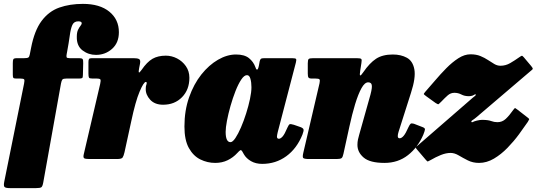

<svg xmlns="http://www.w3.org/2000/svg" viewBox="-46 -820 2767 990"><path d="M-24 116.5 78 -388.5Q81.5 -405.5 78.8 -410.2Q76 -415 58.5 -415H37Q25 -415 22.5 -419Q20 -423 20 -435.5V-494Q20 -510 23 -515Q26 -520 42 -520H78Q95.5 -520 100.5 -523.8Q105.5 -527.5 107.5 -539L114 -572Q131.5 -663 168.8 -712.5Q206 -762 260 -781Q314 -800 381.5 -800Q468.5 -800 517.8 -759.8Q567 -719.5 567 -654Q567 -599.5 532 -568.2Q497 -537 449 -537Q410 -537 379.5 -560.2Q349 -583.5 350 -630Q350 -653 356.2 -666Q362.5 -679 368.8 -686.5Q375 -694 375.5 -700Q375.5 -710 357.5 -710Q335.5 -710 327 -691.2Q318.5 -672.5 313.8 -636.8Q309 -601 299.5 -550L298 -542Q295.5 -529.5 297.5 -524.8Q299.5 -520 313.5 -520H363Q376.5 -520 380 -515.2Q383.5 -510.5 383 -494L381.5 -434Q381.5 -420.5 377.8 -417.8Q374 -415 362 -415H296.5Q280 -415 275.8 -410Q271.5 -405 268.5 -389.5L177 121Q173.5 140.5 167.5 145.2Q161.5 150 139 150H6.5Q-19 150 -23.5 143Q-28 136 -24 116.5Z M427 -520H643.5Q662.5 -520 671 -515.5Q679.5 -511 676 -492L671.5 -469Q668 -451.5 670 -447Q672 -442.5 684 -459.5Q712 -500.5 740.2 -516.8Q768.5 -533 809 -533Q839 -533 866.8 -518.8Q894.5 -504.5 912.5 -478.8Q930.5 -453 930.5 -419Q930.5 -357.5 892.5 -318.8Q854.5 -280 795 -280Q752 -280 728.2 -306Q704.5 -332 705.5 -362.5Q705.5 -375 708 -381.2Q710.5 -387.5 710.5 -392.5Q710.5 -397.5 706 -397.5Q695 -397.5 673.8 -347.5Q652.5 -297.5 630.5 -193.5L596 -35Q591.5 -15.5 586.2 -7.8Q581 0 557 0H415Q393.5 0 387.8 -4.2Q382 -8.5 386 -25L470.5 -387Q474.5 -405 471.8 -410Q469 -415 451 -415H430.5Q415.5 -415 412.8 -419.8Q410 -424.5 410 -441V-499.5Q410 -511 412.8 -515.5Q415.5 -520 427 -520Z M1513.5 -126Q1484.5 -54 1430.2 -14.5Q1376 25 1306 25Q1272.5 25 1248 10.8Q1223.5 -3.5 1211.5 -24.5Q1205 -36 1203 -39.5Q1197.5 -48 1192.8 -45.2Q1188 -42.5 1177 -30.5Q1156.5 -8 1128 6Q1099.5 20 1063.5 20Q1023.5 20 987.2 2.2Q951 -15.5 928 -56.5Q905 -97.5 905 -167.5Q905 -250 929 -318.2Q953 -386.5 992.2 -435.8Q1031.5 -485 1078.2 -512Q1125 -539 1171 -539Q1214.5 -539 1237.8 -520.2Q1261 -501.5 1271 -473.5Q1274 -462 1279.2 -461Q1284.5 -460 1289 -482L1293 -504Q1295 -513 1299.2 -516.5Q1303.5 -520 1316.5 -520H1460.5Q1478.5 -520 1480.8 -515.5Q1483 -511 1479.5 -497L1386 -138.5Q1385 -134 1383.5 -127Q1382 -120 1382 -116Q1382 -104.5 1392 -104.5Q1400.5 -104.5 1411 -116Q1421.5 -127.5 1436.5 -163Q1443 -177.5 1447.8 -179.5Q1452.5 -181.5 1469.5 -176.5L1504 -164.5Q1517 -159.5 1519 -152.5Q1521 -145.5 1513.5 -126ZM1250.5 -370Q1250.5 -395 1245.2 -413.8Q1240 -432.5 1227.5 -432.5Q1213 -432.5 1197.8 -409.5Q1182.5 -386.5 1168.2 -350.2Q1154 -314 1142.5 -273.5Q1131 -233 1124.2 -197.2Q1117.5 -161.5 1117.5 -140Q1117.5 -87 1142.5 -87Q1153.5 -87 1167.8 -108.2Q1182 -129.5 1196.5 -163Q1211 -196.5 1223.2 -235.2Q1235.5 -274 1243 -309.8Q1250.5 -345.5 1250.5 -370Z M1568.5 -520H1794Q1813 -520 1816.8 -515.8Q1820.5 -511.5 1817.5 -495L1811.5 -456.5Q1807.5 -432.5 1811.2 -431Q1815 -429.5 1827.5 -448Q1859.5 -495 1893 -517Q1926.5 -539 1979.5 -539Q2021.5 -539 2052 -522.2Q2082.5 -505.5 2090.5 -462.5Q2098.5 -419.5 2073 -341L2009 -140Q2005 -127 2005 -118.5Q2005 -107 2014.5 -107Q2024.5 -107 2035.2 -119.5Q2046 -132 2060 -164Q2066.5 -178 2071.2 -181.8Q2076 -185.5 2088 -182L2132 -165Q2146 -160 2145.2 -152.5Q2144.5 -145 2136.5 -125Q2108.5 -60 2057.5 -20Q2006.5 20 1936.5 20Q1861.5 20 1829.2 -7.5Q1797 -35 1797 -73Q1797 -87.5 1799.8 -100.8Q1802.5 -114 1806 -125L1858 -310Q1872.5 -358 1871.5 -376.8Q1870.5 -395.5 1852.5 -395.5Q1834.5 -395.5 1817.8 -365.2Q1801 -335 1785.2 -283.2Q1769.5 -231.5 1755.5 -167L1725 -27.5Q1721.5 -10 1715.5 -5Q1709.5 0 1689.5 0H1549Q1521.5 0 1517.2 -5.8Q1513 -11.5 1518 -32.5L1601.5 -390.5Q1605 -406.5 1601.2 -410.8Q1597.5 -415 1580.5 -415H1561.5Q1548 -415 1544.5 -420.5Q1541 -426 1541 -441V-493.5Q1541 -511.5 1545.8 -515.8Q1550.5 -520 1568.5 -520Z M2147.5 -347.5Q2169.5 -372 2197 -404.5Q2224.5 -437 2255 -468Q2285.5 -499 2317.2 -519.5Q2349 -540 2380 -540Q2409.5 -540 2431.2 -531Q2453 -522 2470.2 -510.5Q2487.5 -499 2502.8 -490Q2518 -481 2534.5 -481Q2561.5 -481 2585 -494.8Q2608.5 -508.5 2632.5 -525.5Q2642 -532 2644.8 -532.5Q2647.5 -533 2655 -524.5L2692.5 -480Q2701.5 -469 2701.2 -465.5Q2701 -462 2689 -453L2410 -215Q2398 -205 2390.8 -200.8Q2383.5 -196.5 2384.5 -192.5Q2386 -187.5 2392.2 -191Q2398.5 -194.5 2412.5 -198Q2429 -202 2439 -202Q2470 -202 2486 -196Q2502 -190 2519 -190Q2543.5 -190 2561.8 -207Q2580 -224 2601.5 -254.5Q2608 -264 2611 -262.5Q2614 -261 2623 -254L2674.5 -214Q2683.5 -207.5 2682.5 -204.5Q2681.5 -201.5 2675.5 -191.5Q2656.5 -163.5 2630 -127.5Q2603.5 -91.5 2570.8 -57.8Q2538 -24 2500.8 -2Q2463.5 20 2424 20Q2392 20 2366.2 7Q2340.5 -6 2319 -18.8Q2297.5 -31.5 2277.5 -31.5Q2254 -31.5 2227.2 -20.8Q2200.5 -10 2174 5.5Q2163 11.5 2160.2 12.5Q2157.5 13.5 2149.5 4L2103.5 -50Q2097 -57.5 2097.5 -59.8Q2098 -62 2106 -68L2391 -315.5Q2397 -321 2402.8 -325Q2408.5 -329 2407 -332.5Q2405.5 -335.5 2401.8 -332.8Q2398 -330 2392 -327.5Q2382.5 -324 2372 -324Q2349 -324 2332.8 -332.8Q2316.5 -341.5 2297 -341.5Q2278 -341.5 2263.2 -328.8Q2248.5 -316 2229 -295.5Q2219.5 -286 2216 -283.2Q2212.5 -280.5 2200 -289L2153.5 -322.5Q2142 -331 2139.8 -333.8Q2137.5 -336.5 2147.5 -347.5Z"/></svg>

Font: Besley* Narrow Fatface
Style: Italic
Weight: 900
Width: 4
Italic angle: -13°
Designer: Owen Earl
Foundry: indestructible type*
Version: Version 3.000; ttfautohint (v1.8.3)